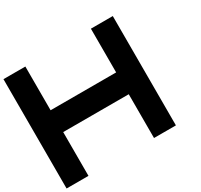

<svg xmlns="http://www.w3.org/2000/svg" viewBox="-197 -1060 1594 1521"><g transform="rotate(-30 600.0 -300.0)"><path d="M799.8 -799.8H1000V200.2H799.8V-200.2H200.2V200.2H0V-799.8H200.2V-399.9H799.8Z"/></g></svg>

Font: QuinqueFive
Style: Regular
Weight: 400
Monospace: yes
Designer: GGBotNet
Foundry: GGBotNet
Version: 1.1